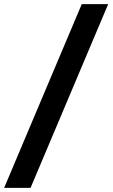

<svg xmlns="http://www.w3.org/2000/svg" viewBox="-59 -798 549 930"><path d="M-39 112 337 -778H465L89 112Z"/></svg>

Font: Host Grotesk
Style: Bold Italic
Weight: 700
Italic angle: -8°
Designer: Doğukan Karapınar
Foundry: Element Type
Version: Version 1.003; ttfautohint (v1.8.4.7-5d5b)